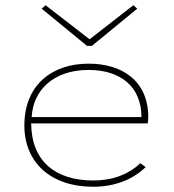

<svg xmlns="http://www.w3.org/2000/svg" viewBox="-20 -703 665 733"><path d="M154 -683 139 -670 312 -528H331L504 -670L489 -683L322 -553ZM335 10C420 10 487 -18 536 -65L516 -80C474 -40 414 -14 336 -14C190 -14 100 -89 99 -232H544C545 -243 546 -245 546 -256C546 -393 448 -460 318 -460C178 -460 73 -378 73 -224C73 -81 176 10 335 10ZM101 -256C106 -358 184 -436 318 -436C437 -436 520 -375 520 -256Z"/></svg>

Font: Inconsolata Expanded ExtraLight
Style: Regular
Weight: 200
Width: 7
Monospace: yes
Designer: Raph Levien, Cyreal, Brenton Simpson
Foundry: Raph Levien, Cyreal, Google
Version: Version 3.100